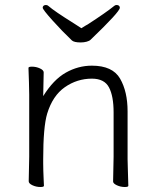

<svg xmlns="http://www.w3.org/2000/svg" viewBox="-20 -743 628 769"><path d="M435 -115V-293Q435 -358 416.5 -393Q398 -428 348 -428Q289 -428 240 -394Q191 -360 169 -288Q153 -235 153 -105V-89Q153 -63 155 -21L156 1Q156 6 142 6Q125 6 110 -1Q95 -8 95 -17L97 -115V-364L96 -413L94 -471Q94 -476 108 -476Q125 -476 140 -469Q155 -462 155 -453L153 -358Q194 -424 243.5 -452Q293 -480 348 -480Q431 -480 461 -428Q491 -376 491 -297V-105L492 -67L494 1Q494 6 480 6Q463 6 448 -1Q433 -8 433 -16V-17ZM331 -645Q405 -693 437 -719Q441 -723 447 -723Q453 -723 456.5 -720Q460 -717 460 -712Q460 -696 343 -584Q338 -579 327 -576Q316 -573 303 -573Q277 -573 268 -581Q230 -617 190.5 -661Q151 -705 151 -712Q151 -717 154.5 -720Q158 -723 164 -723Q170 -723 174 -719Q198 -698 275 -650L306 -630Q328 -644 331 -645Z"/></svg>

Font: JyunsaiKaai Light
Style: Regular
Weight: 300
Designer: Fontworks Inc.
Version: Version 0.030;April 7, 2024;FontCreator 14.0.0.2901 64-bit